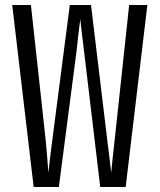

<svg xmlns="http://www.w3.org/2000/svg" viewBox="-20 -750 640 770"><path d="M216 0 287 -545C292 -592 298 -645 302 -673C305 -645 311 -591 317 -545L382 0H484L571 -730H498L440 -190C435 -148 429 -90 426 -57C423 -90 415 -148 410 -190L345 -730H260L190 -190C184 -148 178 -90 174 -57C172 -90 167 -148 163 -190L104 -730H29L115 0Z"/></svg>

Font: Tekne LDO Light
Style: Regular
Weight: 300
Monospace: yes
Designer: Alessio Laiso, Mario Rullo, Paolo Rosset
Foundry: Alessio Laiso
Version: Version 1.000;hotconv 1.0.109;makeotfexe 2.5.65596